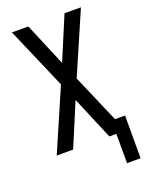

<svg xmlns="http://www.w3.org/2000/svg" viewBox="-166 -819 832 1077"><g transform="rotate(-20 250.0 -280.0)"><path d="M400 175V0H358L250 -257L142 0H44L203 -367L44 -735H142L250 -478L358 -735H456L297 -368L421 -80H481V175Z"/></g></svg>

Font: Iosevka SS04 Medium
Style: Regular
Weight: 500
Monospace: yes
Designer: Belleve Invis
Foundry: Belleve Invis
Version: Version 19.0.0; ttfautohint (v1.8.4)